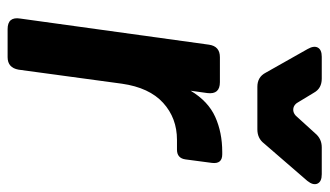

<svg xmlns="http://www.w3.org/2000/svg" viewBox="-196 -648 845 492"><g transform="rotate(90 226.0 -402.5)"><path d="M55 0Q23 0 28 -32L95 -516Q99 -544 127 -544H191Q223 -544 219 -512L213 -469Q240 -514 280 -532Q320 -550 370 -550H376Q401 -550 398 -524L389 -456Q386 -434 364 -434H339Q283 -434 244 -398.5Q205 -363 195 -293L159 -28Q154 0 127 0ZM203 -640Q178 -640 167 -661L106 -769Q97 -785 102.5 -795Q108 -805 126 -805H182Q207 -805 218 -785L241 -747Q248 -733 260 -732Q272 -731 282 -744L322 -788Q336 -805 358 -805H427Q446 -805 451 -794Q456 -783 444 -768L348 -657Q335 -640 312 -640Z"/></g></svg>

Font: Pitagon Sans Text Bold
Style: Italic
Weight: 700
Italic angle: -8°
Designer: Travis Tran
Foundry: Pitagon
Version: Version 1.001; ttfautohint (v1.8.4.7-5d5b);gftools[0.9.26]